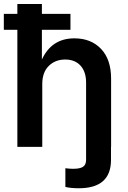

<svg xmlns="http://www.w3.org/2000/svg" viewBox="-21 -748 654 978"><path d="M380.4 210.9Q338.9 210.9 312 204.1V108.9Q333 111.8 351.1 111.8Q387.2 111.8 402.3 101.3Q417.5 90.8 417.5 66.4V-327.6Q417.5 -382.3 389.2 -413.6Q360.8 -444.8 311 -444.8Q260.3 -444.8 227.3 -412.1Q194.3 -379.4 194.3 -319.8V0H67.4V-596.2H-1.5V-677.2H67.4V-727.5H192.4V-677.2H337.9V-596.2H192.4V-444.8Q242.2 -552.7 357.9 -552.7Q442.4 -552.7 493.7 -499Q544.9 -445.3 544.9 -347.2V0H544.4V66.4Q544.4 210.9 380.4 210.9Z"/></svg>

Font: Inter SemiBold
Style: Regular
Weight: 600
Designer: Rasmus Andersson
Foundry: rsms
Version: Version 4.001;git-9221beed3